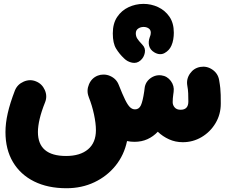

<svg xmlns="http://www.w3.org/2000/svg" viewBox="-20 -660 1171 994"><path d="M8.3 23.4Q8.3 -21.5 20 -73.5Q31.7 -125.5 57.1 -191.4Q69.8 -223.1 102.3 -237.3Q134.8 -251.5 166 -238.8Q197.8 -226.1 211.9 -194.1Q226.1 -162.1 213.4 -130.4Q194.3 -83 185.3 -44.4Q176.3 -5.9 176.3 23.4Q176.3 147.5 322.3 147.5Q395 147.5 435.8 113Q476.6 78.6 476.6 13.7Q476.6 -21 466.6 -67.9Q456.5 -114.7 439.9 -156.2Q439.5 -157.7 439 -159.2Q426.8 -190.9 440.7 -223.6Q454.6 -256.3 486.3 -268.6Q500 -273.9 514.6 -273.9Q514.6 -273.9 515.1 -273.9Q516.1 -273.9 517.1 -273.9Q534.2 -273.9 550.3 -266.6Q582.5 -252.4 594.7 -220.7Q614.3 -170.9 627.9 -143.3Q641.6 -115.7 653.3 -104.7Q665 -93.8 679.2 -93.8Q699.7 -93.8 709.5 -115Q719.2 -136.2 726.6 -186.5Q727.1 -194.3 729 -205.6Q730 -214.4 733.4 -222.7Q733.4 -222.7 733.4 -222.7Q733.9 -223.6 734.4 -224.6Q734.4 -224.6 734.4 -225.1Q734.9 -226.1 735.4 -227.1Q735.4 -227.1 735.8 -227.5Q735.8 -228.5 736.3 -229Q736.8 -229.5 736.8 -230Q737.3 -231 737.8 -231.4Q737.8 -231.4 737.8 -231.9Q738.8 -232.9 739.3 -234.4Q739.3 -234.4 739.3 -234.4Q751 -252.4 771.5 -262.7Q792 -272.9 814.9 -270Q845.7 -266.1 864.5 -240.7Q883.3 -215.3 878.9 -184.6Q878.4 -182.1 878.4 -180.7Q877.4 -175.8 877 -170.4Q874 -150.4 874 -130.9Q874 -115.7 884.3 -103.8Q894.5 -91.8 915 -91.8Q955.1 -91.8 955.1 -134.3Q955.1 -157.7 954.3 -176.8Q953.6 -195.8 949.7 -216.8Q943.8 -250.5 963.6 -279.1Q983.4 -307.6 1017.1 -313.5Q1050.8 -319.3 1079.6 -299.6Q1108.4 -279.8 1114.3 -246.1Q1118.7 -221.2 1120.4 -204.1Q1122.1 -187 1122.6 -168.9Q1123 -150.9 1123 -123.5Q1123 -67.9 1095.9 -22.5Q1068.8 22.9 1023.9 49.6Q979 76.2 926.3 76.2Q888.2 76.2 855.2 61.3Q822.3 46.4 796.9 22Q773.4 46.9 743.4 60.5Q713.4 74.2 676.3 74.2Q656.2 74.2 637.7 70.3Q622.6 142.6 578.4 197.5Q534.2 252.4 468.8 283.4Q403.3 314.5 324.2 314.5Q227.5 314.5 156.7 279.3Q85.9 244.1 47.1 179Q8.3 113.8 8.3 23.4ZM564 -487.3Q564 -538.6 586.7 -572.3Q609.4 -606 645.5 -622.8Q681.6 -639.6 721.9 -639.9Q762.2 -640.1 798.3 -623.3Q834.5 -606.4 857.2 -573.5Q879.9 -540.5 879.9 -490.7Q879.9 -473.6 877 -456.1Q874 -438.5 867.2 -423.3Q856.4 -398.9 832.3 -385.5Q808.1 -372.1 779.3 -388.7Q757.8 -401.4 752.2 -422.4Q746.6 -443.4 755.4 -467.8Q757.8 -473.1 759.3 -479Q760.7 -484.9 760.7 -490.7Q760.7 -505.9 749 -513.4Q737.3 -521 721.9 -520.5Q706.5 -520 694.8 -511.7Q683.1 -503.4 683.1 -487.3Q683.1 -473.1 689.9 -461.4Q696.8 -449.7 717.3 -428.2Q734.4 -410.6 729.7 -386.7Q725.1 -362.8 708 -347.7Q689 -330.6 664.3 -335.4Q639.6 -340.3 622.1 -357.9Q598.1 -380.4 581.1 -408.2Q564 -436 564 -486.8Q564 -486.8 564 -487.3Z"/></svg>

Font: Mikhak-FD Black
Style: Regular
Weight: 900
Designer: Amin Abedi
Version: Version 3.2